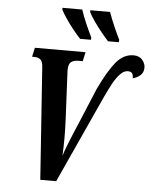

<svg xmlns="http://www.w3.org/2000/svg" viewBox="-61 -995 834 1046"><g transform="rotate(5 355.5 -472.0)"><path d="M156 -615Q154 -644 141.5 -654Q129 -664 110 -664H96L107 -714H384L373 -664H351Q323 -664 309 -652.5Q295 -641 295 -607Q295 -603 295.5 -596.5Q296 -590 296 -586L308 -341Q313 -237 308 -140Q314 -162 327 -195.5Q340 -229 354.5 -263.5Q369 -298 379 -321L462 -520Q510 -621 551 -670.5Q592 -720 647 -720Q679 -720 696 -698.5Q713 -677 711 -654Q710 -631 693.5 -616Q677 -601 652 -595Q655 -631 623 -631Q602 -631 582 -610.5Q562 -590 543.5 -556.5Q525 -523 506 -482L286 0H199ZM501 -784Q484 -802 461 -830.5Q438 -859 418 -888Q398 -917 390 -934V-944H498Q510 -910 527.5 -869.5Q545 -829 561 -797L560 -784ZM348 -784Q331 -802 308 -830.5Q285 -859 265.5 -888Q246 -917 238 -934V-944H346Q357 -910 374.5 -869.5Q392 -829 408 -797V-784Z"/></g></svg>

Font: Noto Serif ExtraCondensed
Style: Bold Italic
Weight: 700
Width: 2
Italic angle: -12°
Designer: Monotype Design Team
Foundry: Monotype Imaging Inc.
Version: Version 2.013; ttfautohint (v1.8.4.7-5d5b)